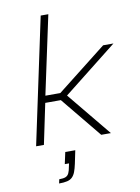

<svg xmlns="http://www.w3.org/2000/svg" viewBox="-104 -811 811 1115"><g transform="rotate(-10 302.0 -253.5)"><path d="M58 0 216 -743H261L162 -280H250L543 -510H604L286 -259L499 0H442L246 -239H154L104 0ZM152 236 157 212Q182 212 195 206.5Q208 201 214.5 187Q221 173 225 149L229 131H204L219 62H278L262 139Q256 167 249 185.5Q242 204 230.5 215.5Q219 227 200 231.5Q181 236 152 236Z"/></g></svg>

Font: Saira Expanded ExtraLight
Style: Italic
Weight: 250
Width: 7
Italic angle: -12°
Designer: Hector Gatti with collaboration of the Omnibus-Type team
Foundry: Omnibus-Type
Version: Version 1.101